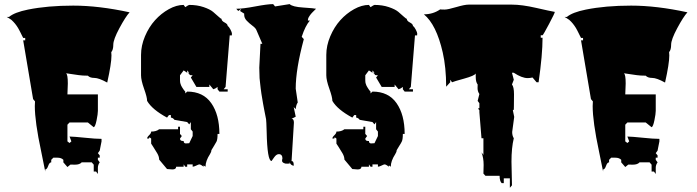

<svg xmlns="http://www.w3.org/2000/svg" viewBox="-20 -762 3363 926"><path d="M341.3 32.2 319.8 31.7 305.2 43.5 285.6 21V8.8Q275.9 -1.5 256.8 -1.5H237.3L227.1 8.8V21Q218.3 21 212.4 38.1Q206.5 55.2 198.2 55.2V65.4Q193.4 39.1 178.7 -31.2Q147.9 -174.8 147.9 -250.5Q147.9 -265.6 148.9 -272.9L139.6 -284.2L91.8 -567.4H101.6V-579.1H91.8Q90.3 -581.5 85.7 -591.1Q81.1 -600.6 79.6 -603.5Q78.1 -606.4 73.7 -615Q69.3 -623.5 67.1 -627Q64.9 -630.4 60.3 -637.5Q55.7 -644.5 52.5 -647.9Q49.3 -651.4 44.4 -657Q39.6 -662.6 35.2 -666Q20.5 -676.3 12.7 -680.2H23.4Q49.8 -702.6 115.2 -715.8Q210 -734.9 333.3 -734.9Q456.5 -734.9 605 -702.6Q585.4 -681.2 555.9 -626.2Q526.4 -571.3 526.4 -546.4Q526.4 -521.5 516.6 -510.7L517.6 -494.6Q517.6 -455.6 497.1 -363.8Q456.5 -386.2 435.1 -386.2Q413.6 -386.2 403.8 -397Q377.9 -397 359.6 -399.7Q341.3 -402.3 324.5 -404.8Q307.6 -407.2 298.3 -408.7Q307.1 -403.8 307.1 -359.4L305.2 -306.6H452.1V-227.5Q452.1 -212.9 445.8 -181.9Q439.5 -150.9 432.1 -148.4L403.8 -171.4H315.4L305.2 -160.6V-80.1L315.4 -72.3L324.2 -80.1L315.4 -103.5Q338.4 -103 389.9 -97.7Q441.4 -92.3 469.7 -92.3V-80.1L460.9 -35.6L452.1 -23.4L460.9 -12.7V-1.5H452.1V8.8L460.9 21Q452.1 33.2 452.1 46.9V77.1L443.4 65.4H432.1V32.2L422.4 21H374Q364.3 32.2 341.3 32.2Z M927.2 -342.8 900.4 -388.2 909.2 -398.9Q895.5 -398.9 894.5 -401.4Q892.6 -407.7 885.3 -411.1H892.6L882.8 -422.4V-411.1L865.7 -422.4L848.1 -398.9V-376Q848.1 -363.8 850.6 -357.7Q853 -351.6 854 -348.6Q855 -345.7 858.4 -340.8Q861.8 -335.9 862.8 -334Q867.2 -326.7 873.5 -320.3V-311.5L882.8 -320.3Q960 -320.3 999 -264.4Q1038.1 -208.5 1038.1 -116.2H1029.3Q1029.3 -89.4 1024.2 -79.1Q1019 -68.8 1011.5 -57.4Q1003.9 -45.9 999.5 -37.6Q999.5 -29.3 992.7 -18.6Q971.2 14.6 971.2 42L961.9 35.6V42Q960 40 952.6 35.4Q945.3 30.8 941.7 30.8Q938 30.8 926.8 36.4Q915.5 42 909.2 42V30.8H882.8V42H873.5L865.7 30.8V42H829.6Q829.6 55.2 811.5 55.2L785.6 53.2L747.6 7.8Q747.6 -6.8 738.3 -22.7Q729 -38.6 719.2 -53.5Q709.5 -68.4 709 -69.3V-93.8L700.7 -100.1L698.7 -93.8H689.5Q689.5 -100.6 699.2 -109.9Q709 -119.1 709 -127.4Q733.9 -127.4 747.6 -138.7H838.9V-150.9H848.1V-116.2L856.9 -106L848.1 -93.8Q848.1 -82 862.3 -82H865.7Q865.7 -70.3 876.5 -70.3L892.6 -71.3L909.2 -106V-127.4L900.4 -138.7V-173.3L892.6 -162.1L882.8 -173.3L821.3 -184.1Q814.5 -193.8 804.2 -194.8V-207H794.9L785.6 -194.8Q713.4 -233.9 689.5 -275.4Q689.5 -293 674.8 -334Q660.2 -375 660.2 -398.9V-497.1Q660.2 -542 679.2 -586.9Q698.2 -631.8 727.8 -664.6Q757.3 -697.3 794.2 -717.8Q831.1 -738.3 865.7 -738.3L873.5 -727.5Q889.6 -738.3 892.6 -738.3Q930.7 -738.3 961.7 -727.8Q992.7 -717.3 1007.6 -704.8Q1022.5 -692.4 1033.7 -681.9Q1044.9 -671.4 1048.3 -671.4Q1048.3 -661.1 1063.2 -653.6Q1078.1 -646 1078.1 -636.7Q1085 -632.3 1091.8 -618.9Q1098.6 -605.5 1098.6 -600.3Q1098.6 -595.2 1098.1 -591.3H1087.9L1067.9 -342.8L1058.6 -331.5H1078.1V-320.3H1038.1L1029.3 -331.5V-342.8Q1020.5 -335 1008.8 -331.5L989.7 -354.5V-342.8Z M1397.5 -170.4 1386.2 14.6Q1396.5 14.6 1396.5 32.2V37.6Q1380.4 34.2 1377 20V26.9L1364.7 27.3Q1356 28.3 1348.1 23.9Q1340.3 19.5 1340.3 13.4Q1340.3 7.3 1341.3 3.9H1342.3Q1342.3 -18.6 1324.7 -18.6Q1313 -18.6 1302.2 -3.2Q1291.5 12.2 1289.6 14.6Q1269 13.7 1266.1 -126Q1264.6 -180.2 1263.2 -187.3Q1261.7 -194.3 1258.1 -213.1Q1254.4 -231.9 1253.2 -238.3Q1252 -244.6 1248.8 -262Q1245.6 -279.3 1244.6 -287.1L1240.7 -310.5Q1238.3 -326.2 1237.3 -335.7Q1236.3 -345.2 1234.6 -359.6Q1232.9 -374 1231.9 -385.3Q1230.5 -411.6 1230.5 -435.5L1236.3 -550.8H1245.1L1216.3 -617.7Q1212.4 -627 1197 -638.4Q1181.6 -649.9 1169.4 -662.8Q1157.2 -675.8 1157.7 -692.4V-696.3L1137.7 -709L1143.6 -719.7L1128.9 -709L1119.6 -719.7Q1151.9 -719.7 1211.2 -731Q1270.5 -742.2 1297.4 -742.2L1306.6 -731L1377 -742.2Q1390.1 -729 1443.1 -725.6Q1496.1 -722.2 1504.4 -719.7Q1503.9 -719.2 1500.2 -715.8Q1496.6 -712.4 1495.4 -710.9Q1494.1 -709.5 1490.5 -706.1Q1486.8 -702.6 1484.9 -700.4Q1482.9 -698.2 1479.7 -694.6Q1476.6 -690.9 1474.9 -688.2Q1473.1 -685.5 1470.9 -682.1Q1468.8 -678.7 1467.3 -675.8Q1464.8 -669.4 1464.8 -663.1H1474.6Q1452.6 -637.7 1435.1 -584.5L1445.3 -573.2Q1406.2 -428.2 1406.2 -334.5L1416 -267.6Q1408.2 -257.3 1406.2 -235.8L1396.5 -245.6L1406.2 -199.2L1386.2 -189Q1397.5 -189 1397.5 -170.4Z M1820.8 -342.8 1793.9 -388.2 1802.7 -398.9Q1789.1 -398.9 1788.1 -401.4Q1786.1 -407.7 1778.8 -411.1H1786.1L1776.4 -422.4V-411.1L1759.3 -422.4L1741.7 -398.9V-376Q1741.7 -363.8 1744.1 -357.7Q1746.6 -351.6 1747.6 -348.6Q1748.5 -345.7 1752 -340.8Q1755.4 -335.9 1756.3 -334Q1760.7 -326.7 1767.1 -320.3V-311.5L1776.4 -320.3Q1853.5 -320.3 1892.6 -264.4Q1931.6 -208.5 1931.6 -116.2H1922.9Q1922.9 -89.4 1917.7 -79.1Q1912.6 -68.8 1905 -57.4Q1897.5 -45.9 1893.1 -37.6Q1893.1 -29.3 1886.2 -18.6Q1864.7 14.6 1864.7 42L1855.5 35.6V42Q1853.5 40 1846.2 35.4Q1838.9 30.8 1835.2 30.8Q1831.5 30.8 1820.3 36.4Q1809.1 42 1802.7 42V30.8H1776.4V42H1767.1L1759.3 30.8V42H1723.1Q1723.1 55.2 1705.1 55.2L1679.2 53.2L1641.1 7.8Q1641.1 -6.8 1631.8 -22.7Q1622.6 -38.6 1612.8 -53.5Q1603 -68.4 1602.5 -69.3V-93.8L1594.2 -100.1L1592.3 -93.8H1583Q1583 -100.6 1592.8 -109.9Q1602.5 -119.1 1602.5 -127.4Q1627.4 -127.4 1641.1 -138.7H1732.4V-150.9H1741.7V-116.2L1750.5 -106L1741.7 -93.8Q1741.7 -82 1755.9 -82H1759.3Q1759.3 -70.3 1770 -70.3L1786.1 -71.3L1802.7 -106V-127.4L1793.9 -138.7V-173.3L1786.1 -162.1L1776.4 -173.3L1714.8 -184.1Q1708 -193.8 1697.8 -194.8V-207H1688.5L1679.2 -194.8Q1606.9 -233.9 1583 -275.4Q1583 -293 1568.4 -334Q1553.7 -375 1553.7 -398.9V-497.1Q1553.7 -542 1572.8 -586.9Q1591.8 -631.8 1621.3 -664.6Q1650.9 -697.3 1687.7 -717.8Q1724.6 -738.3 1759.3 -738.3L1767.1 -727.5Q1783.2 -738.3 1786.1 -738.3Q1824.2 -738.3 1855.2 -727.8Q1886.2 -717.3 1901.1 -704.8Q1916 -692.4 1927.2 -681.9Q1938.5 -671.4 1941.9 -671.4Q1941.9 -661.1 1956.8 -653.6Q1971.7 -646 1971.7 -636.7Q1978.5 -632.3 1985.4 -618.9Q1992.2 -605.5 1992.2 -600.3Q1992.2 -595.2 1991.7 -591.3H1981.4L1961.4 -342.8L1952.1 -331.5H1971.7V-320.3H1931.6L1922.9 -331.5V-342.8Q1914.1 -335 1902.3 -331.5L1883.3 -354.5V-342.8Z M2446.8 17.6 2449.2 131.8 2439 143.6V98.1H2409.7V121.1H2399.4Q2389.6 111.3 2389.6 85.9H2321.3L2311.5 75.2L2312.5 33.2Q2312.5 -1 2302.2 -26.9L2311.5 -15.1V-95.2H2302.2L2292 -220.7V-230.5L2285.2 -238.3L2292 -240.7V-264.2L2283.7 -275.4L2292 -308.6Q2283.2 -321.3 2283.2 -336.9Q2283.2 -352.5 2283.7 -354.5Q2274.4 -366.2 2274.4 -391.1V-407.7Q2269.5 -397 2218.3 -382.8Q2167 -368.7 2160.2 -365.2L2151.4 -377.4V-365.2L2131.8 -343.8Q2131.8 -436.5 2115.2 -509.3Q2084.5 -643.6 2024.4 -692.9Q2068.4 -692.9 2103 -716.8Q2108.4 -715.8 2124.3 -715.8Q2140.1 -715.8 2180.4 -727.8Q2220.7 -739.7 2239.7 -739.7H2449.2Q2497.1 -739.7 2565.2 -724.1Q2633.3 -708.5 2655.8 -704.6Q2655.8 -698.7 2628.2 -646.7Q2600.6 -594.7 2596.7 -591.8H2587.9V-580.1H2596.7Q2596.7 -498.5 2577.6 -365.2H2567.9L2548.3 -388.2Q2535.2 -385.3 2524.9 -385.3Q2497.1 -385.3 2458 -411.1H2449.2L2458 -377.4L2449.2 -354.5Q2459 -342.8 2459 -307.1Q2459 -271.5 2458.5 -252.4Q2458 -233.4 2458 -230.5Q2457.5 -230.5 2455.6 -232.9Q2453.6 -232.9 2453.6 -229.5L2460 -198.2L2450.2 -125.5Q2450.2 -107.4 2458 -95.2Q2446.8 -49.8 2446.8 17.6Z M3031.7 32.2 3010.3 31.7 2995.6 43.5 2976.1 21V8.8Q2966.3 -1.5 2947.3 -1.5H2927.7L2917.5 8.8V21Q2908.7 21 2902.8 38.1Q2897 55.2 2888.7 55.2V65.4Q2883.8 39.1 2869.1 -31.2Q2838.4 -174.8 2838.4 -250.5Q2838.4 -265.6 2839.4 -272.9L2830.1 -284.2L2782.2 -567.4H2792V-579.1H2782.2Q2780.8 -581.5 2776.1 -591.1Q2771.5 -600.6 2770 -603.5Q2768.6 -606.4 2764.2 -615Q2759.8 -623.5 2757.6 -627Q2755.4 -630.4 2750.7 -637.5Q2746.1 -644.5 2742.9 -647.9Q2739.7 -651.4 2734.9 -657Q2730 -662.6 2725.6 -666Q2710.9 -676.3 2703.1 -680.2H2713.9Q2740.2 -702.6 2805.7 -715.8Q2900.4 -734.9 3023.7 -734.9Q3147 -734.9 3295.4 -702.6Q3275.9 -681.2 3246.3 -626.2Q3216.8 -571.3 3216.8 -546.4Q3216.8 -521.5 3207 -510.7L3208 -494.6Q3208 -455.6 3187.5 -363.8Q3147 -386.2 3125.5 -386.2Q3104 -386.2 3094.2 -397Q3068.4 -397 3050 -399.7Q3031.7 -402.3 3014.9 -404.8Q2998 -407.2 2988.8 -408.7Q2997.6 -403.8 2997.6 -359.4L2995.6 -306.6H3142.6V-227.5Q3142.6 -212.9 3136.2 -181.9Q3129.9 -150.9 3122.6 -148.4L3094.2 -171.4H3005.9L2995.6 -160.6V-80.1L3005.9 -72.3L3014.6 -80.1L3005.9 -103.5Q3028.8 -103 3080.3 -97.7Q3131.8 -92.3 3160.2 -92.3V-80.1L3151.4 -35.6L3142.6 -23.4L3151.4 -12.7V-1.5H3142.6V8.8L3151.4 21Q3142.6 33.2 3142.6 46.9V77.1L3133.8 65.4H3122.6V32.2L3112.8 21H3064.5Q3054.7 32.2 3031.7 32.2Z"/></svg>

Font: Butcherman Caps
Style: Regular
Weight: 400
Version: Version 001.003